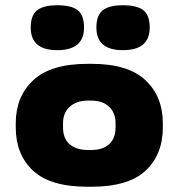

<svg xmlns="http://www.w3.org/2000/svg" viewBox="-20 -701 680 731"><path d="M40 -216V-232Q40 -333 106.5 -395.5Q173 -458 314 -458H328Q468 -458 534 -395.5Q600 -333 600 -232V-216Q600 -113 534.5 -51.5Q469 10 328 10H314Q171 10 105.5 -51.5Q40 -113 40 -216ZM420 -216V-232Q420 -272 395 -295Q370 -318 328 -318H314Q272 -318 246 -295Q220 -272 220 -232V-216Q220 -173 245.5 -151.5Q271 -130 314 -130H328Q371 -130 395.5 -152Q420 -174 420 -216ZM347 -596Q347 -643 371.5 -662Q396 -681 448 -681Q502 -681 526 -662Q550 -643 550 -596Q550 -510 448 -510Q347 -510 347 -596ZM97 -596Q97 -643 121.5 -662Q146 -681 198 -681Q252 -681 276 -662Q300 -643 300 -596Q300 -510 198 -510Q97 -510 97 -596Z"/></svg>

Font: Dashboard
Style: Regular
Weight: 400
Designer: jaiki
Version: Version 1.000